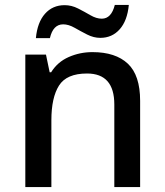

<svg xmlns="http://www.w3.org/2000/svg" viewBox="-20 -761 670 781"><path d="M356 -549Q450 -549 500 -502Q550 -455 550 -351V0H445V-336Q445 -462 334 -462Q251 -462 220 -413Q189 -364 189 -272V0H83V-539H167L182 -467H188Q214 -509 259.5 -529Q305 -549 356 -549ZM126 -606Q132 -670 163 -705Q194 -740 243 -740Q271 -740 297.5 -726.5Q324 -713 348 -699Q372 -685 394 -685Q433 -685 447 -741H504Q498 -677 467 -642Q436 -607 388 -607Q361 -607 334.5 -620.5Q308 -634 283.5 -648Q259 -662 237 -662Q196 -662 183 -606Z"/></svg>

Font: Noto Sans Ol Chiki Medium
Style: Regular
Weight: 500
Designer: Monotype Design Team, Lewis McGuffie
Foundry: Monotype Imaging Inc.
Version: Version 2.003; ttfautohint (v1.8.4.7-5d5b)